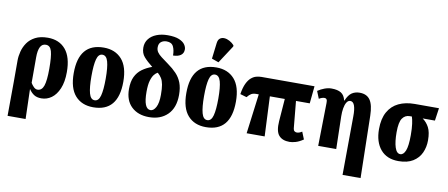

<svg xmlns="http://www.w3.org/2000/svg" viewBox="-85 -1189 4137 1773"><g transform="rotate(10 1984.0 -302.0)"><path d="M47 225 49 -94V-295Q49 -335 60.5 -379.5Q72 -424 98.5 -462.5Q125 -501 172 -525.5Q219 -550 289 -550Q396 -550 456 -479Q516 -408 516 -268Q516 -175 489.5 -112.5Q463 -50 420 -19Q377 12 325 12Q283 12 256 -5.5Q229 -23 209 -54H208L216 225ZM276 -61Q317 -61 334 -109.5Q351 -158 351 -270Q351 -383 337 -433Q323 -483 282 -483Q246 -483 229.5 -449.5Q213 -416 213 -353V-114Q223 -96 240 -78.5Q257 -61 276 -61Z M811 10Q703 10 641.5 -59.5Q580 -129 580 -270Q580 -550 814 -550Q921 -550 983 -480.5Q1045 -411 1045 -270Q1045 10 811 10ZM813 -56Q851 -56 865.5 -110.5Q880 -165 880 -270Q880 -376 865 -429.5Q850 -483 812 -483Q775 -483 760.5 -429.5Q746 -376 746 -270Q746 -165 761 -110.5Q776 -56 813 -56Z M1334 10Q1231 10 1169.5 -48.5Q1108 -107 1108 -214Q1108 -284 1130 -329.5Q1152 -375 1191.5 -404Q1231 -433 1284 -452Q1232 -493 1202 -527.5Q1172 -562 1172 -614Q1172 -661 1198.5 -695Q1225 -729 1271 -747Q1317 -765 1375 -765Q1443 -765 1482 -748.5Q1521 -732 1537 -708.5Q1553 -685 1553 -663Q1553 -626 1526 -607.5Q1499 -589 1455 -589Q1455 -639 1438.5 -673Q1422 -707 1375 -707Q1344 -707 1323 -690.5Q1302 -674 1302 -639Q1302 -614 1315 -594.5Q1328 -575 1355 -554.5Q1382 -534 1422 -505Q1470 -471 1503.5 -435.5Q1537 -400 1555 -353.5Q1573 -307 1573 -240Q1573 -119 1507.5 -54.5Q1442 10 1334 10ZM1337 -56Q1366 -56 1387 -95.5Q1408 -135 1408 -212Q1408 -271 1401.5 -306.5Q1395 -342 1381 -365Q1367 -388 1344 -408Q1328 -401 1311.5 -381Q1295 -361 1283.5 -322Q1272 -283 1272 -217Q1272 -56 1337 -56Z M1867 10Q1759 10 1697.5 -59.5Q1636 -129 1636 -270Q1636 -550 1870 -550Q1977 -550 2039 -480.5Q2101 -411 2101 -270Q2101 10 1867 10ZM1869 -56Q1907 -56 1921.5 -110.5Q1936 -165 1936 -270Q1936 -376 1921 -429.5Q1906 -483 1868 -483Q1831 -483 1816.5 -429.5Q1802 -376 1802 -270Q1802 -165 1817 -110.5Q1832 -56 1869 -56ZM1879 -600 1814 -623 1832 -772Q1836 -804 1853.5 -817Q1871 -830 1895 -828.5Q1919 -827 1944 -813.5Q1969 -800 1988 -779V-767Z M2249 0 2297 -373H2272Q2245 -373 2227 -362.5Q2209 -352 2190 -328L2129 -346Q2139 -409 2157 -446.5Q2175 -484 2198 -503.5Q2221 -523 2245.5 -529.5Q2270 -536 2294 -536H2791L2775 -373H2646L2670 -120Q2672 -102 2681.5 -94.5Q2691 -87 2704 -87Q2726 -87 2752 -104L2780 -35Q2740 -8 2707.5 1Q2675 10 2652 10Q2584 10 2551 -29Q2518 -68 2525 -162L2541 -373H2401L2418 0Z M3188 225 3192 -325Q3193 -389 3180.5 -424.5Q3168 -460 3141 -460Q3120 -460 3106.5 -438Q3093 -416 3087 -381Q3081 -346 3082 -306L3089 0H2920L2927 -403Q2928 -426 2921.5 -436Q2915 -446 2900 -446Q2878 -446 2850 -429L2822 -498Q2851 -518 2885 -530.5Q2919 -543 2950 -543Q3007 -543 3039.5 -523Q3072 -503 3083 -454H3086Q3109 -509 3140 -529.5Q3171 -550 3213 -550Q3280 -550 3311.5 -504Q3343 -458 3345 -357L3357 225Z M3673 10Q3564 10 3505 -60Q3446 -130 3446 -250Q3446 -348 3481.5 -411.5Q3517 -475 3581 -505.5Q3645 -536 3731 -536H3958L3941 -417H3826Q3864 -390 3887 -346.5Q3910 -303 3910 -226Q3910 -162 3885.5 -108.5Q3861 -55 3808.5 -22.5Q3756 10 3673 10ZM3679 -56Q3709 -56 3727 -99.5Q3745 -143 3745 -246Q3745 -310 3739 -351.5Q3733 -393 3725 -417H3705Q3662 -417 3636.5 -381Q3611 -345 3611 -250Q3611 -161 3628 -108.5Q3645 -56 3679 -56Z"/></g></svg>

Font: Noto Serif ExtraCondensed Black
Style: Regular
Weight: 900
Width: 2
Designer: Monotype Design Team
Foundry: Monotype Imaging Inc.
Version: Version 2.015; ttfautohint (v1.8.4.7-5d5b)